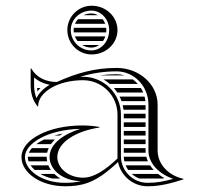

<svg xmlns="http://www.w3.org/2000/svg" viewBox="-20 -645 700 670"><path d="M271.5 -592H321.9C315 -595.9 307.1 -598 299 -598C289.1 -598 279.7 -595.8 271.5 -592ZM252.2 -578C247.8 -573.3 244.2 -567.9 241.6 -562H347.1C345 -567.9 341.9 -573.3 338.3 -578ZM237.6 -548C237.2 -545.4 237 -542.7 237 -540C237 -537.3 237.2 -534.6 237.5 -532H350.6C350.9 -534.6 351 -537.3 351 -540C351 -542.7 350.8 -545.4 350.5 -548ZM347.5 -518H241.2C243.5 -512.2 246.6 -506.8 250.5 -502H339.7C342.9 -506.8 345.6 -512.1 347.5 -518ZM326.1 -488H266.6C276 -482.3 287.1 -479 299 -479C308.7 -479 318.1 -482.3 326.1 -488ZM227 -540C227 -577.5 259.3 -608 299 -608C333.2 -608 361 -577.5 361 -540C361 -500.8 333.2 -469 299 -469C259.3 -469 227 -500.8 227 -540ZM215 -540C215 -493 253 -455 300 -455C349.7 -455 390 -493.1 390 -540C390 -586.9 349.7 -625 300 -625C253.1 -625 215 -586.9 215 -540ZM328.4 -382H414.5C405.8 -384.6 396.5 -386 387 -386C366.7 -386 347.1 -384.6 328.4 -382ZM443.3 -368H340.9C348.9 -363.4 356.4 -358 363.3 -352H461.1C455.8 -358 449.8 -363.4 443.3 -368ZM471.5 -338H377.3C381.7 -333 385.7 -327.6 389.4 -322H479.8C477.5 -327.6 474.7 -333 471.5 -338ZM484.4 -308H397.3C399.9 -302.8 402.1 -297.5 404.1 -292H487.4C486.8 -297.5 485.8 -302.8 484.4 -308ZM488 -202V-218H412V-202ZM488 -188H412V-172H488ZM488 -158H412V-142H488ZM488 -128H412V-112H488.3C488.1 -114.6 488 -117.3 488 -120ZM488 -278H408.2C409.4 -272.8 410.4 -267.4 411 -262H488ZM488 -248H412C412 -247 412 -246 412 -245V-232H488ZM496.1 -82C493.8 -87.1 492 -92.5 490.6 -98H412C412.2 -92.5 412.8 -87.2 414 -82ZM503.7 -68H418.4C420.8 -62.3 423.8 -57 427.3 -52H516.3C511.6 -57 507.4 -62.4 503.7 -68ZM531.6 -38H439.8C447.6 -31.1 456.6 -25.6 466.6 -22H546.8C549.2 -22.5 551.5 -22.9 553.8 -23.4C545.9 -27.7 538.5 -32.6 531.6 -38ZM162.5 -22H190.6C182.8 -26.6 175.7 -32 169.5 -38H120.8C132.7 -31.2 146.7 -25.7 162.5 -22ZM79.7 -82H144.5C143.5 -86.9 143 -91.9 143 -97C143 -97.3 143 -97.7 143 -98H77C77 -97.7 77 -97.3 77 -97C77 -92.1 77.9 -87 79.7 -82ZM86.8 -68C90.6 -62.5 95.3 -57.1 101 -52H157.5C154 -57 151 -62.4 148.7 -68ZM169.8 -172H188.3C191.7 -174.5 195.2 -176.8 198.8 -179C188.5 -177 178.9 -174.7 169.8 -172ZM133.3 -158C123.1 -153 114.2 -147.6 106.7 -142H157.8C161.8 -147.7 166.4 -153 171.5 -158ZM91.2 -128C86.5 -122.7 82.9 -117.3 80.5 -112H144.5C145.7 -117.5 147.5 -122.9 149.8 -128ZM121.5 -338H109.4C109.7 -333.6 110.2 -329.6 110.7 -326.5C114.3 -330.8 117.9 -334.6 121.5 -338ZM390 -245V-92C348 -52 308.1 -25 270 -25C220.3 -25 180 -57.3 180 -97C180 -149 246.7 -188 327 -200V-202C305.8 -205.7 287.6 -207.2 266.1 -207.2C149.6 -207.2 55 -157.9 55 -97C55 -40.7 123.1 5 207 5C235.3 5 259.6 2.5 286 -7C318.7 -18.7 350.7 -41 392 -79.7C401.4 -31.4 444 5 495 5C539.6 5 577 -5.4 620 -19V-21C568 -32.4 530 -71.8 530 -120V-280C530 -350.7 465.9 -408 387 -408C311.4 -408 247.8 -390.2 178.3 -358.9C140.3 -358.9 107.1 -374.5 89 -406H87V-349C87 -320.4 93.3 -295.5 111 -274H113C113 -324.3 183.2 -365.1 269.7 -365.1C336.1 -365.1 390 -311.3 390 -245ZM153.4 -349.1C132.4 -336.9 116.2 -321.2 107.4 -302.6C101.3 -316.7 99 -331.5 99 -349V-374.8C114.2 -361.3 133 -352.9 153.4 -349.1ZM263 -13C243.7 -8.5 226.9 -7 207 -7C125.7 -7 67 -51.3 67 -97C67 -144.4 146.9 -193.2 259.9 -195.2C201.4 -176.9 153 -142.9 153 -97C153 -50.6 202.3 -13 263 -13ZM259.1 -376.9C300.2 -389.3 341.4 -396 387 -396C448.3 -396 498 -344 498 -280V-120C498 -74.5 534.8 -38.3 584.4 -20.8C552.8 -12 527 -7 495 -7C443.7 -7 402 -48.7 402 -100V-245C402 -317.9 342.7 -377.1 269.7 -377.1C266.5 -377.1 262.6 -377 259.1 -376.9Z"/></svg>

Font: SortefaxS02
Style: Medium
Weight: 500
Designer: gluk
Foundry: gluk
Version: Version 0.261